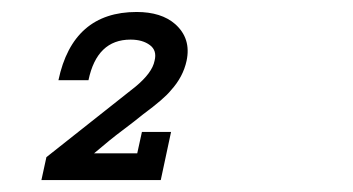

<svg xmlns="http://www.w3.org/2000/svg" viewBox="-20 -663 586 319"><path d="M290 -562Q284.2 -535.2 264.2 -513.2Q252.9 -499 217.8 -473.1Q204.1 -461.9 183.6 -446.5Q163.1 -431.2 136.2 -408.2H208L215.8 -443.8H264.2L247.1 -363.8H48.8L57.1 -401.9L205.1 -519Q232.9 -542 236.8 -562Q241.2 -579.1 229 -588.1Q216.8 -597.2 196.8 -597.2Q141.1 -597.2 127 -529.8H77.1Q101.1 -643.1 207 -643.1Q248 -643.1 271 -623Q297.9 -599.1 290 -562Z"/></svg>

Font: Anonymous Pro
Style: Italic
Weight: 400
Italic angle: -12°
Monospace: yes
Designer: Mark Simonson
Version: Version 1.003